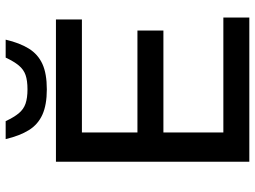

<svg xmlns="http://www.w3.org/2000/svg" viewBox="-134 -788 922 695"><g transform="rotate(-90 327.5 -441.0)"><path d="M89 0V-700H604V-606H195V-405H564V-311H195V-94H611V0ZM351 -733Q295 -733 259.5 -749Q224 -765 203.5 -798Q183 -831 171 -882H236Q250 -852 264.5 -834.5Q279 -817 299.5 -810Q320 -803 351 -803Q383 -803 403 -810Q423 -817 437.5 -834.5Q452 -852 466 -882H531Q519 -831 498.5 -798Q478 -765 443 -749Q408 -733 351 -733Z"/></g></svg>

Font: REM
Style: Regular
Weight: 400
Designer: Octavio Pardo
Foundry: Ashler Design
Version: Version 1.005;gftools[0.9.28]